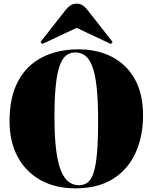

<svg xmlns="http://www.w3.org/2000/svg" viewBox="-20 -1013 832 1047"><path d="M392 14Q282 14 201 -31Q120 -76 76 -158.5Q32 -241 32 -352Q32 -483 78.5 -570Q125 -657 210 -700.5Q295 -744 409 -744Q511 -744 590.5 -703Q670 -662 715 -582Q760 -502 760 -383Q760 -267 718 -177Q676 -87 594.5 -36.5Q513 14 392 14ZM410 -3Q438 -3 458 -18Q478 -33 490.5 -71.5Q503 -110 509 -178.5Q515 -247 515 -355Q515 -466 507 -538Q499 -610 483 -651.5Q467 -693 444 -710Q421 -727 390 -727Q363 -727 342 -711.5Q321 -696 306.5 -657.5Q292 -619 284.5 -550.5Q277 -482 277 -377Q277 -265 286.5 -192.5Q296 -120 314 -78.5Q332 -37 356.5 -20Q381 -3 410 -3ZM210 -773 201 -784 338 -959Q350 -974 364 -983.5Q378 -993 398 -993Q415 -993 429.5 -984.5Q444 -976 460 -955L594 -784L585 -773L398 -861Z"/></svg>

Font: Display Black
Style: Regular
Weight: 900
Designer: Latin by Veronika Burian and Jose Scaglione. Greek by Irene Vlachou. Cyrillic by Vera Evstafieva.
Foundry: TypeTogether
Version: Version 3.002